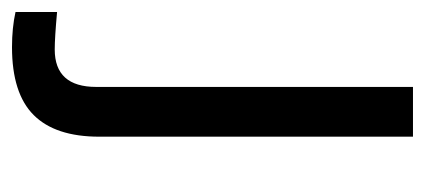

<svg xmlns="http://www.w3.org/2000/svg" viewBox="-272 -310 725 328"><g transform="rotate(90 91.0 -145.5)"><path d="M75 53V-488H160V48Q160 123 123 160Q86 197 7 197Q-26 197 -53 191V120Q-9 124 11 124Q75 124 75 53Z"/></g></svg>

Font: RopaSansRegular
Style: Regular
Weight: 400
Designer: Botio Nikoltchev
Foundry: Botjo Nikoltchev
Version: Version 1.002